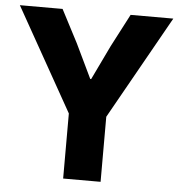

<svg xmlns="http://www.w3.org/2000/svg" viewBox="-54 -769 760 818"><g transform="rotate(5 326.0 -360.0)"><path d="M246.1 -278.3 -2 -719.7H180.7L253.9 -579.1L324.2 -432.6H328.1L398.4 -579.1L471.7 -719.7H654.3L406.2 -278.3V0H246.1Z"/></g></svg>

Font: Reddit Sans Vanilla ExtraBold
Style: Regular
Weight: 800
Designer: Stephen Hutchings
Foundry: Reddit
Version: Version 1.013